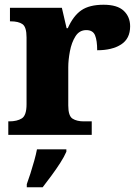

<svg xmlns="http://www.w3.org/2000/svg" viewBox="-20 -569 584 810"><path d="M15 0V-57H19Q52 -57 72 -69.5Q92 -82 92 -129V-411Q92 -455 75 -467Q58 -479 25 -479H22V-536H241L261 -450H266Q289 -502 323 -525.5Q357 -549 417 -549Q475 -549 502 -523.5Q529 -498 529 -458Q529 -406 491 -381.5Q453 -357 390 -357Q390 -398 381 -420Q372 -442 344 -442Q315 -442 298.5 -416Q282 -390 275 -353Q268 -316 268 -285V-124Q268 -80 286 -68.5Q304 -57 333 -57H367V0ZM93 208Q100 189 108.5 162.5Q117 136 124.5 109Q132 82 136 61H260V71Q251 92 234 118.5Q217 145 197 172Q177 199 160 221H93Z"/></svg>

Font: Noto Serif Tamil ExtraBold
Style: Regular
Weight: 800
Designer: Indian Type Foundry, Tom Grace, and the Monotype Design Team
Foundry: Monotype Imaging Inc.
Version: Version 2.004; ttfautohint (v1.8.4.7-5d5b)